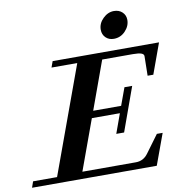

<svg xmlns="http://www.w3.org/2000/svg" viewBox="-142 -963 1009 1051"><g transform="rotate(-10 362.5 -437.5)"><path d="M534.2 -725.1Q506.8 -725.1 489.3 -742.4Q471.7 -759.8 471.7 -786.6Q471.7 -821.3 499 -848.1Q526.4 -875 560.1 -875Q588.4 -875 606.4 -857.9Q624.5 -840.8 624.5 -814.5Q624.5 -780.3 598.1 -752.7Q571.8 -725.1 534.2 -725.1ZM-48.8 0 -37.1 -33.7H96.2L313.5 -629.4H170.4L182.6 -663.1H773.9L712.4 -494.1H680.7L682.6 -602.1Q683.1 -613.8 668.5 -619.1Q653.8 -624.5 621.6 -624.5H451.2L354 -356.9H509.3L544.9 -454.1H587.9L500 -210.4H456.5L495.6 -318.4H339.8L237.8 -38.6H535.6Q577.1 -38.6 603 -73.7L675.3 -171.9H707.5L644.5 0Z"/></g></svg>

Font: Elstob 10pt
Style: Bold Italic
Weight: 700
Italic angle: -20°
Designer: Peter S. Baker
Version: Version 1.015